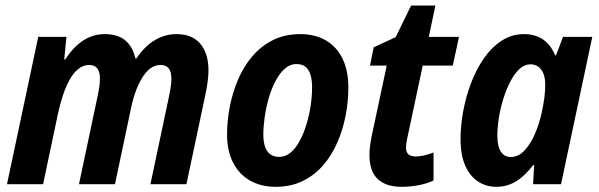

<svg xmlns="http://www.w3.org/2000/svg" viewBox="-20 -682 2219 711"><path d="M5.9 0 121.6 -545.4H226.1L217.8 -461.9H221.7Q239.7 -490.2 261.7 -511.2Q283.7 -532.2 310.1 -543.9Q336.4 -555.7 367.7 -555.7Q416 -555.7 443.8 -532.5Q471.7 -509.3 481.4 -465.3H484.9Q502.9 -492.7 525.6 -512.9Q548.3 -533.2 575.4 -544.4Q602.5 -555.7 633.3 -555.7Q691.4 -555.7 721.7 -520Q752 -484.4 752 -420.9Q752 -403.8 749.3 -382.1Q746.6 -360.4 741.7 -336.9L670.4 0H537.1L606 -325.7Q609.9 -343.8 612.3 -360.4Q614.7 -377 614.7 -389.6Q614.7 -416.5 604.7 -429Q594.7 -441.4 574.2 -441.4Q552.7 -441.4 535.4 -427.7Q518.1 -414.1 504.2 -390.1Q490.2 -366.2 480 -336.2Q469.7 -306.2 463.4 -272.9L405.8 0H272.5L341.8 -327.6Q345.7 -345.7 347.9 -361.8Q350.1 -377.9 350.1 -390.1Q350.1 -416.5 340.1 -429Q330.1 -441.4 310.1 -441.4Q288.1 -441.4 269.8 -426.5Q251.5 -411.6 237.3 -385.7Q223.1 -359.9 212.4 -327.1Q201.7 -294.4 194.3 -259.3L139.6 0Z M1001 9.8Q946.3 9.8 905.8 -13.4Q865.2 -36.6 843 -80.1Q820.8 -123.5 820.8 -183.6Q820.8 -233.9 830.8 -286.1Q840.8 -338.4 861.3 -386.7Q881.8 -435.1 914.1 -473.1Q946.3 -511.2 990.5 -533.4Q1034.7 -555.7 1091.8 -555.7Q1147 -555.7 1187 -532.2Q1227.1 -508.8 1248.5 -464.6Q1270 -420.4 1270 -358.4Q1270 -306.6 1260 -254.4Q1250 -202.1 1229.2 -154.5Q1208.5 -106.9 1176.8 -70.1Q1145 -33.2 1101.1 -11.7Q1057.1 9.8 1001 9.8ZM1014.2 -101.1Q1037.1 -101.1 1056.2 -116.9Q1075.2 -132.8 1089.8 -160.2Q1104.5 -187.5 1114.7 -221.2Q1125 -254.9 1130.4 -290.5Q1135.7 -326.2 1135.7 -358.9Q1135.7 -384.8 1130.1 -404.1Q1124.5 -423.3 1111.8 -434.1Q1099.1 -444.8 1078.1 -444.8Q1053.7 -444.8 1033.9 -427Q1014.2 -409.2 999.3 -380.1Q984.4 -351.1 974.6 -316.4Q964.8 -281.7 960 -246.8Q955.1 -211.9 955.1 -183.1Q955.1 -143.6 969.7 -122.3Q984.4 -101.1 1014.2 -101.1Z M1467.8 9.8Q1408.7 9.8 1378.4 -19.3Q1348.1 -48.3 1348.1 -108.4Q1348.1 -122.6 1350.1 -139.2Q1352.1 -155.8 1356 -176.3L1412.1 -439H1350.1L1363.8 -506.8L1445.3 -544.4L1502.4 -661.6H1592.3L1567.9 -545.4H1679.7L1656.7 -439H1545.4L1487.8 -168.5Q1485.8 -159.2 1484.6 -150.6Q1483.4 -142.1 1483.4 -136.2Q1483.4 -118.2 1492.7 -110.4Q1502 -102.5 1519.5 -102.5Q1533.2 -102.5 1549.8 -106.2Q1566.4 -109.9 1585.4 -117.2V-13.7Q1562.5 -2.4 1531 3.7Q1499.5 9.8 1467.8 9.8Z M1817.4 9.8Q1780.8 9.8 1750.7 -9.5Q1720.7 -28.8 1703.1 -68.1Q1685.5 -107.4 1685.5 -168Q1685.5 -216.8 1695.3 -270.3Q1705.1 -323.7 1724.4 -374.5Q1743.7 -425.3 1772 -466.1Q1800.3 -506.8 1837.6 -531.2Q1875 -555.7 1920.4 -555.7Q1948.7 -555.7 1970.7 -546.6Q1992.7 -537.6 2009 -520.3Q2025.4 -502.9 2035.6 -477.1H2039.1L2064.9 -545.4H2173.3L2057.6 0H1954.1L1958 -70.8H1954.6Q1936 -46.9 1915.8 -28.8Q1895.5 -10.7 1871.6 -0.5Q1847.7 9.8 1817.4 9.8ZM1871.6 -100.6Q1899.9 -100.6 1922.6 -125Q1945.3 -149.4 1961.4 -187.3Q1977.5 -225.1 1985.8 -264.2Q1993.2 -297.4 1996.1 -322.3Q1999 -347.2 1999 -370.6Q1999 -403.8 1984.4 -423.8Q1969.7 -443.8 1943.8 -443.8Q1922.4 -443.8 1903.8 -426.8Q1885.3 -409.7 1870.4 -381.1Q1855.5 -352.5 1844.5 -317.9Q1833.5 -283.2 1827.6 -247.1Q1821.8 -210.9 1821.8 -179.7Q1821.8 -140.6 1834.7 -120.6Q1847.7 -100.6 1871.6 -100.6Z"/></svg>

Font: Open Sans SemiCondensed
Style: Bold Italic
Weight: 700
Width: 4
Italic angle: -12°
Designer: Monotype Design Team
Foundry: Monotype Imaging Inc.
Version: Version 3.003